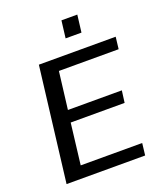

<svg xmlns="http://www.w3.org/2000/svg" viewBox="-151 -927 864 1024"><g transform="rotate(-20 281.5 -415.0)"><path d="M494 0 502 -68H153L181 -301H487L496 -369H190L216 -581H555L563 -649H127L48 0ZM399 -732 411 -830H321L309 -732Z"/></g></svg>

Font: Gamestation Display
Style: Italic
Weight: 400
Designer: Jonas Hecksher
Foundry: Jonas Hecksher, Playtypeª, e-types AS
Version: Version 1.003